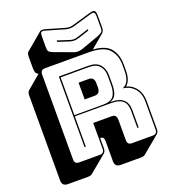

<svg xmlns="http://www.w3.org/2000/svg" viewBox="-190 -1124 1222 1380"><g transform="rotate(-20 421.5 -434.5)"><path d="M517 -932Q500 -928 486 -928Q472 -928 455 -932L318 -972Q292 -980 284 -974Q276 -968 276 -941V-860Q276 -833 284.5 -825Q293 -817 318 -807L455 -757Q462 -754 470 -753Q478 -752 487 -752Q496 -753 506.5 -755Q517 -757 526 -761L654 -807Q678 -817 686.5 -825Q695 -833 695 -860V-941Q695 -968 687 -974Q679 -980 654 -972ZM366 -879 453 -851Q460 -849 467.5 -847Q475 -845 485 -845Q495 -845 502.5 -847Q510 -849 517 -851L604 -879V-868L521 -841Q512 -839 504 -837Q496 -835 485 -835Q474 -835 466 -837Q458 -839 449 -841L366 -868ZM520 -620H302V-331H520Q582 -331 603 -361Q624 -391 624 -446V-516Q624 -562 598.5 -591Q573 -620 520 -620ZM410 -540H485Q511 -540 520 -526.5Q529 -513 529 -493V-459Q529 -439 520 -425.5Q511 -412 485 -412H410ZM302 -90H292V-630H520Q578 -630 606 -597.5Q634 -565 634 -516V-447Q634 -401 622 -371.5Q610 -342 574 -331H585Q646 -331 676 -303.5Q706 -276 706 -224V-90H696V-224Q696 -273 669 -297.5Q642 -322 585 -322H302ZM374 0Q393 0 401.5 -8.5Q410 -17 410 -36V-232H550Q571 -232 579.5 -221.5Q588 -211 588 -189V-36Q588 -17 596.5 -8.5Q605 0 624 0H779Q798 0 806.5 -8.5Q815 -17 815 -36V-248Q815 -311 781.5 -349Q748 -387 694 -393Q725 -406 737.5 -435.5Q750 -465 750 -507V-553Q750 -627 707.5 -673.5Q665 -720 553 -720H220Q201 -720 192.5 -711.5Q184 -703 184 -684V-36Q184 -17 192.5 -8.5Q201 0 220 0ZM276 109Q272 113 263.5 116Q255 119 245 119H91Q67 119 56 108Q45 97 45 73V-575Q45 -588 48.5 -597Q52 -606 59 -612L161 -698Q147 -706 142 -716.5Q137 -727 137 -751V-832Q137 -849 139.5 -859Q142 -869 148 -873L277 -982Q282 -986 292.5 -986.5Q303 -987 321 -982L458 -942Q474 -938 486 -938Q498 -938 514 -942L651 -982Q684 -992 694.5 -984.5Q705 -977 705 -941V-860Q705 -841 701 -831Q697 -821 689 -814L588 -729Q686 -722 723 -673.5Q760 -625 760 -553V-507Q760 -470 751 -442.5Q742 -415 722 -398H721Q768 -385 796.5 -346Q825 -307 825 -248V-36Q825 -23 821.5 -14Q818 -5 811 1L681 109Q677 113 668.5 116Q660 119 650 119H495Q471 119 460 108Q449 97 449 73V-80Q449 -96 443 -104.5Q437 -113 421 -113H420V-36Q420 -23 416.5 -14Q413 -5 406 1Z"/></g></svg>

Font: Bungee Shade
Style: Regular
Weight: 400
Designer: David Jonathan Ross
Foundry: David Jonathan Ross
Version: Version 1.001;PS 1.0;hotconv 1.0.72;makeotf.lib2.5.5900